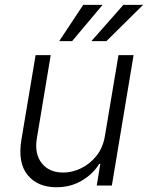

<svg xmlns="http://www.w3.org/2000/svg" viewBox="-20 -776 618 803"><path d="M419 -208.5 475.5 -545.5H538.7L447.8 0H384.6L399.5 -90.6H394.9Q369.3 -48.7 322.6 -20.8Q275.9 7.1 215.9 7.1Q137.4 7.1 95.5 -44Q53.6 -95.2 69.6 -192.1L128.9 -545.5H192.1L133.9 -196Q123.9 -132.1 154.8 -93.2Q185.7 -54.3 244.7 -54.3Q281.6 -54.3 318.7 -72.1Q355.8 -89.8 383.3 -124.1Q410.9 -158.4 419 -208.5ZM362.2 -604 496.1 -755.7H578.5L425.1 -604ZM227.6 -604 328.1 -755.7H409.1L281.6 -604Z"/></svg>

Font: Inter UI Light
Style: Italic
Weight: 300
Italic angle: 9.39999°
Designer: Rasmus Andersson
Foundry: rsms
Version: 3.2;8d6f07862